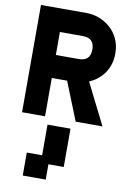

<svg xmlns="http://www.w3.org/2000/svg" viewBox="-114 -767 828 1234"><g transform="rotate(10 300.0 -150.0)"><path d="M200 -250H300L400 0H575L440 -269C512 -300 575 -369 575 -475C575 -625 450 -700 350 -700H50V0H200ZM125 400H275V300H375V50H225V250H125ZM200 -400V-550H350C400 -550 425 -525 425 -475C425 -425 400 -400 350 -400Z"/></g></svg>

Font: LS-VG5000 Bold
Style: Regular
Weight: 400
Designer: Justin Bihan, 2021
Foundry: Justin Bihan, 2021
Version: Version 1.000;Glyphs 3.1.2 (3151)